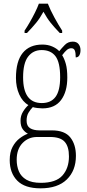

<svg xmlns="http://www.w3.org/2000/svg" viewBox="-20 -786 474 1047"><path d="M201 241Q115 241 74 199Q33 157 33 87Q33 44 48.5 15Q64 -14 87 -31.5Q110 -49 132 -57Q116 -65 104 -81.5Q92 -98 92 -128Q92 -155 105.5 -177Q119 -199 135 -213Q103 -231 85 -271Q67 -311 67 -361Q67 -452 104 -497.5Q141 -543 211 -543Q241 -543 265 -532.5Q289 -522 303 -507Q316 -523 333.5 -541Q351 -559 377 -559Q398 -559 408.5 -545.5Q419 -532 419 -513Q419 -495 412.5 -484Q406 -473 393 -473Q393 -498 388 -510.5Q383 -523 369 -523Q356 -523 345 -514Q334 -505 319 -485Q331 -466 339 -437.5Q347 -409 347 -363Q347 -286 313 -240.5Q279 -195 211 -195Q200 -195 183.5 -197Q167 -199 159 -202Q146 -189 135.5 -171.5Q125 -154 125 -128Q125 -99 144 -87Q163 -75 196 -75H263Q333 -75 363.5 -36.5Q394 2 394 64Q394 144 344.5 192.5Q295 241 201 241ZM208 -224Q258 -224 283 -258Q308 -292 308 -365Q308 -446 282.5 -479.5Q257 -513 207 -513Q161 -513 133.5 -477.5Q106 -442 106 -364Q106 -224 208 -224ZM203 211Q285 211 320.5 171Q356 131 356 67Q356 13 332.5 -13Q309 -39 253 -39H182Q135 -39 103 -6Q71 27 71 85Q71 120 83 148.5Q95 177 124 194Q153 211 203 211ZM114 -619Q127 -638 142 -664Q157 -690 170.5 -717Q184 -744 192 -766H241Q254 -732 277 -690Q300 -648 319 -619V-606H306Q277 -636 256.5 -661.5Q236 -687 217 -722Q198 -687 177 -661.5Q156 -636 127 -606H114Z"/></svg>

Font: Noto Serif Condensed ExtraLight
Style: Regular
Weight: 200
Width: 3
Designer: Monotype Design Team
Foundry: Monotype Imaging Inc.
Version: Version 2.013; ttfautohint (v1.8.4.7-5d5b)